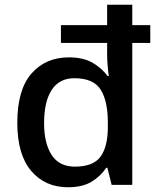

<svg xmlns="http://www.w3.org/2000/svg" viewBox="-20 -780 665 810"><path d="M267 10Q170 10 111.5 -59Q53 -128 53 -262Q53 -402 113 -470Q173 -538 270 -538Q332 -538 371 -515Q410 -492 434 -459H439Q437 -471 434.5 -499Q432 -527 432 -548V-599H237V-674H432V-760H538V-674H614V-599H538V0H451L433 -72H428Q405 -37 366.5 -13.5Q328 10 267 10ZM296 -77Q373 -77 404 -119Q435 -161 435 -246V-262Q435 -354 404.5 -402Q374 -450 294 -450Q230 -450 198 -400.5Q166 -351 166 -261Q166 -175 198 -126Q230 -77 296 -77Z"/></svg>

Font: Noto Sans Meetei Mayek Medium
Style: Regular
Weight: 500
Designer: Monotype Design Team and Neelakash Kshetrimayum
Foundry: Monotype Imaging Inc.
Version: Version 2.002; ttfautohint (v1.8.4.7-5d5b)